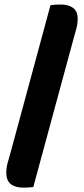

<svg xmlns="http://www.w3.org/2000/svg" viewBox="-20 -728 374 856"><path d="M306.7 -551.1 128.5 105.8Q116.4 107.5 105.1 108Q93.8 108.5 83.5 108.5Q47.8 108.5 27.9 92.6Q8 76.6 8 42.1Q8 19 15.1 -5.5Q22.1 -30 27.2 -48.2L205.1 -705Q218.2 -706.8 229.9 -707.3Q241.6 -707.8 250.8 -707.8Q285.3 -707.8 305.8 -692.8Q326.3 -677.8 326.3 -644.4Q326.3 -620.5 319.5 -597.1Q312.7 -573.7 306.7 -551.1Z"/></svg>

Font: Baloo Paaji 2
Style: Regular
Weight: 400
Designer: Shuchita Grover, Noopur Datye and Ek Type
Foundry: Ek Type
Version: Version 1.700